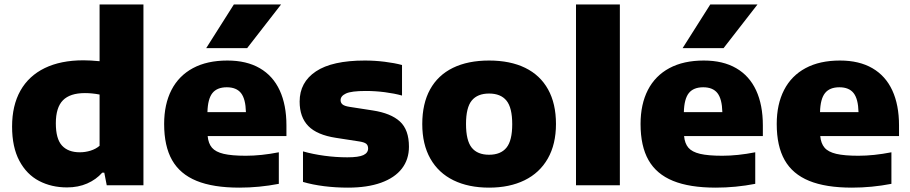

<svg xmlns="http://www.w3.org/2000/svg" viewBox="-20 -828 4066 858"><path d="M34 -262.5Q34 -356.5 71.2 -422.8Q108.5 -489 180 -523.8Q251.5 -558.5 353 -558.5Q383 -558.5 425 -554.5V-808H621V0H457L446 -56.5H437Q409.5 -25.5 369.5 -8Q329.5 9.5 279.5 9.5Q210 9.5 154.5 -19.5Q99 -48.5 66.5 -109.5Q34 -170.5 34 -262.5ZM425 -176.5V-405.5Q391.5 -412 359.5 -412Q293 -412 261.2 -379.8Q229.5 -347.5 229.5 -277Q229.5 -207.5 257 -177.5Q284.5 -147.5 336.5 -147.5Q361.5 -147.5 384.8 -154.8Q408 -162 425 -176.5Z M1260 -220H908Q911 -187 927.2 -168Q943.5 -149 979.5 -140.5Q1015.5 -132 1078.5 -132Q1147 -132 1226 -147.5V-6.5Q1138.5 10.5 1049.5 10.5Q932.5 10.5 858.5 -19.8Q784.5 -50 749 -112.5Q713.5 -175 713.5 -274Q713.5 -362 746.2 -425.8Q779 -489.5 842.2 -523.5Q905.5 -557.5 996 -557.5Q1082 -557.5 1141 -523.2Q1200 -489 1230 -424Q1260 -359 1260 -267.5ZM907 -327H1079Q1077.5 -386 1057 -412Q1036.5 -438 993.5 -438Q950 -438 929.2 -412Q908.5 -386 907 -327ZM901.5 -613 1025 -808H1236L1084.5 -613Z M1334 -15V-151.5Q1378 -139 1429.5 -132Q1481 -125 1532 -125Q1583 -125 1604 -135Q1625 -145 1625 -164.5Q1625 -178.5 1616.5 -185.5Q1608 -192.5 1585 -196L1481.5 -212Q1396.5 -225 1357.8 -264.8Q1319 -304.5 1319 -374Q1319 -460.5 1391.8 -509Q1464.5 -557.5 1610.5 -557.5Q1654.5 -557.5 1699 -552Q1743.5 -546.5 1776.5 -537.5V-401Q1742.5 -410.5 1699.8 -416Q1657 -421.5 1614.5 -421.5Q1550 -421.5 1526 -410.2Q1502 -399 1502 -380.5Q1502 -368.5 1510.8 -361.2Q1519.5 -354 1542 -350.5L1645.5 -334.5Q1727 -322 1767.2 -285Q1807.5 -248 1807.5 -172.5Q1807.5 -115.5 1775.8 -74.5Q1744 -33.5 1682.8 -11.5Q1621.5 10.5 1535 10.5Q1480 10.5 1428.2 4Q1376.5 -2.5 1334 -15Z M1867 -273.5Q1867 -365 1902 -428.5Q1937 -492 2004 -524.8Q2071 -557.5 2165.5 -557.5Q2260 -557.5 2327 -524.8Q2394 -492 2429.2 -428.5Q2464.5 -365 2464.5 -274Q2464.5 -183.5 2428 -119.5Q2391.5 -55.5 2324.2 -22.5Q2257 10.5 2165.5 10.5Q2074 10.5 2006.8 -22.2Q1939.5 -55 1903.2 -119Q1867 -183 1867 -273.5ZM2269 -273Q2269 -347 2243.2 -378.5Q2217.5 -410 2165.5 -410Q2114 -410 2088.2 -378.8Q2062.5 -347.5 2062.5 -274Q2062.5 -200 2088 -168.2Q2113.5 -136.5 2165.5 -136.5Q2217.5 -136.5 2243.2 -168Q2269 -199.5 2269 -273Z M2554 0V-808H2750V0Z M3389 -220H3037Q3040 -187 3056.2 -168Q3072.5 -149 3108.5 -140.5Q3144.5 -132 3207.5 -132Q3276 -132 3355 -147.5V-6.5Q3267.5 10.5 3178.5 10.5Q3061.5 10.5 2987.5 -19.8Q2913.5 -50 2878 -112.5Q2842.5 -175 2842.5 -274Q2842.5 -362 2875.2 -425.8Q2908 -489.5 2971.2 -523.5Q3034.5 -557.5 3125 -557.5Q3211 -557.5 3270 -523.2Q3329 -489 3359 -424Q3389 -359 3389 -267.5ZM3036 -327H3208Q3206.5 -386 3186 -412Q3165.5 -438 3122.5 -438Q3079 -438 3058.2 -412Q3037.5 -386 3036 -327ZM3030.5 -613 3154 -808H3365L3213.5 -613Z M3997.5 -220H3645.5Q3648.5 -187 3664.8 -168Q3681 -149 3717 -140.5Q3753 -132 3816 -132Q3884.5 -132 3963.5 -147.5V-6.5Q3876 10.5 3787 10.5Q3670 10.5 3596 -19.8Q3522 -50 3486.5 -112.5Q3451 -175 3451 -274Q3451 -362 3483.8 -425.8Q3516.5 -489.5 3579.8 -523.5Q3643 -557.5 3733.5 -557.5Q3819.5 -557.5 3878.5 -523.2Q3937.5 -489 3967.5 -424Q3997.5 -359 3997.5 -267.5ZM3644.5 -327H3816.5Q3815 -386 3794.5 -412Q3774 -438 3731 -438Q3687.5 -438 3666.8 -412Q3646 -386 3644.5 -327Z"/></svg>

Font: Encode Sans Semi Expanded ExBd
Style: Regular
Weight: 800
Width: 6
Designer: Multiple Designers
Foundry: Impallari Type
Version: Version 2.000